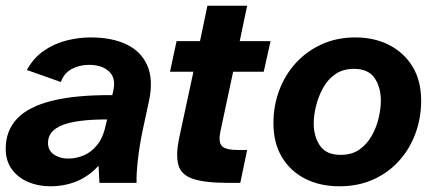

<svg xmlns="http://www.w3.org/2000/svg" viewBox="-21 -640 1523 672"><path d="M155 12Q113 12 77.5 -3Q42 -18 20.5 -47.5Q-1 -77 -1 -119Q-1 -183 39 -225Q79 -267 162 -287.5Q245 -308 372 -307L375 -320Q386 -366 361 -389.5Q336 -413 291 -413Q257 -413 230 -398.5Q203 -384 192 -353L73 -395Q96 -437 132 -462Q168 -487 211 -498Q254 -509 296 -509Q371 -509 422 -484.5Q473 -460 494.5 -411Q516 -362 501 -289L479 -187Q467 -130 461.5 -80Q456 -30 457 0H327L324 -60Q290 -23 247.5 -5.5Q205 12 155 12ZM217 -85Q246 -85 273 -96.5Q300 -108 320.5 -134.5Q341 -161 350 -206L354 -222Q247 -222 197 -202Q147 -182 147 -140Q147 -113 168 -99Q189 -85 217 -85Z M776 0Q696 0 654.5 -14Q613 -28 603.5 -62Q594 -96 605 -152L656 -389H574L597 -496H679L705 -620H844L818 -496H926L902 -389H795L750 -178Q743 -143 755.5 -129Q768 -115 814 -115H844L820 0Z M1167 12Q1099 12 1047 -14.5Q995 -41 965.5 -90.5Q936 -140 936 -209Q936 -269 956 -323Q976 -377 1013.5 -418.5Q1051 -460 1104 -484.5Q1157 -509 1223 -509Q1290 -509 1342 -482Q1394 -455 1423.5 -406Q1453 -357 1453 -288Q1453 -228 1433.5 -174Q1414 -120 1376.5 -78Q1339 -36 1286 -12Q1233 12 1167 12ZM1171 -98Q1211 -98 1237.5 -117Q1264 -136 1280.5 -165.5Q1297 -195 1304.5 -228Q1312 -261 1312 -287Q1312 -335 1290 -367Q1268 -399 1218 -399Q1179 -399 1152 -380Q1125 -361 1109 -331Q1093 -301 1085 -268.5Q1077 -236 1077 -209Q1077 -162 1099 -130Q1121 -98 1171 -98Z"/></svg>

Font: Atkinson Hyperlegible Next
Style: Bold Italic
Weight: 700
Italic angle: -12°
Designer: Elliott Scott, Megan Eiswerth, Linus Boman, Theodore Petrosky, Letters from Sweden
Foundry: Applied Design Works, Letters from Sweden
Version: Version 2.001